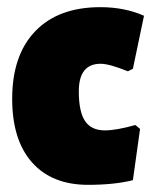

<svg xmlns="http://www.w3.org/2000/svg" viewBox="-20 -504 424 536"><path d="M260 -484Q328 -484 382 -460L351 -312L337 -305Q285 -326 261 -326Q200 -326 200 -249Q200 -192 217.5 -166Q235 -140 273 -140Q304 -140 358 -155L371 -144L351 -1Q299 12 226 12Q125 12 69.5 -50.5Q14 -113 14 -228Q14 -350 78.5 -417Q143 -484 260 -484Z"/></svg>

Font: Alegreya Sans Black
Style: Regular
Weight: 900
Designer: Juan Pablo del Peral
Foundry: Huerta Tipografica
Version: Version 2.007